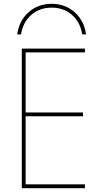

<svg xmlns="http://www.w3.org/2000/svg" viewBox="-20 -984 540 1004"><path d="M250 -964Q321 -964 370.5 -920Q420 -876 430 -804H410Q400 -868 356.5 -906Q313 -944 250 -944Q187 -944 143.5 -906Q100 -868 90 -804H70Q80 -876 129.5 -920Q179 -964 250 -964ZM94 0V-730H424V-710H114V-396H414V-376H114V-20H424V0Z"/></svg>

Font: M PLUS Code Latin Thin
Style: Regular
Weight: 250
Designer: Coji Morishita
Foundry: UNDERFOREST DESIGN
Version: Version 1.002; ttfautohint (v1.8.3)